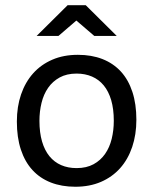

<svg xmlns="http://www.w3.org/2000/svg" viewBox="-20 -710 590 739"><path d="M504.9 -249C504.9 -289.4 499.8 -325.2 489.5 -356.4C479.2 -387.7 464.4 -413.8 445.1 -434.8C425.7 -455.8 402.1 -471.8 374.3 -482.7C346.4 -493.6 314.9 -499 279.8 -499C243 -499 210.1 -492.8 181.2 -480.2C152.2 -467.7 127.6 -450.1 107.4 -427.5C87.2 -404.9 71.8 -377.8 61 -346.4C50.3 -315 44.9 -280.3 44.9 -242.2C44.9 -201.5 50 -165.5 60.3 -134.3C70.6 -103 85.4 -76.8 104.7 -55.7C124.1 -34.5 147.7 -18.5 175.5 -7.6C203.4 3.3 234.9 8.8 270 8.8C306.8 8.8 339.7 2.5 368.7 -10C397.6 -22.5 422.2 -40.1 442.4 -62.7C462.6 -85.4 478 -112.5 488.8 -144.3C499.5 -176 504.9 -210.9 504.9 -249ZM418 -245.1C418 -220.7 415.3 -197.5 409.9 -175.5C404.5 -153.6 396.1 -134.3 384.5 -117.7C373 -101.1 358.2 -87.8 340.1 -77.9C322 -68 300.3 -63 274.9 -63C252.8 -63 232.9 -66.8 215.3 -74.5C197.8 -82.1 182.8 -93.5 170.4 -108.6C158 -123.8 148.5 -142.7 141.8 -165.5C135.2 -188.3 131.8 -214.8 131.8 -245.1C131.8 -269.2 134.5 -292.2 139.9 -314.2C145.3 -336.2 153.7 -355.5 165.3 -372.1C176.8 -388.7 191.7 -401.9 209.7 -411.9C227.8 -421.8 249.5 -426.8 274.9 -426.8C296.7 -426.8 316.5 -422.9 334.2 -415.3C352 -407.6 367 -396.2 379.4 -381.1C391.8 -366 401.3 -347.1 408 -324.5C414.6 -301.8 418 -275.4 418 -245.1ZM310.1 -689.9H240.2L121.1 -571.8H205.1L273.9 -630.9L342.8 -571.8H429.2ZM0 -490.2Z"/></svg>

Font: CodeNewRoman Nerd Font Mono
Style: Regular
Weight: 400
Monospace: yes
Designer: Sam Radian
Foundry: Code New Roman
Version: Version 2.00 November 29, 2014;Nerd Fonts 3.2.1